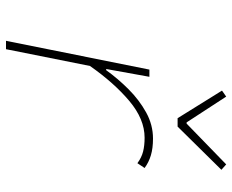

<svg xmlns="http://www.w3.org/2000/svg" viewBox="-87 -687 774 640"><g transform="rotate(90 300.0 -367.0)"><path d="M116 0 212 -478H236L210 -334H214Q242 -373 277.5 -408.5Q313 -444 354.5 -467Q396 -490 442 -490Q474 -490 497.5 -483Q521 -476 540 -462L524 -438Q505 -452 485 -457Q465 -462 439 -462Q377 -462 316.5 -411Q256 -360 200 -280L144 0ZM374 -572 282 -720 302 -734 388 -602H392L528 -734L546 -718L402 -572Z"/></g></svg>

Font: Source Code Pro ExtraLight ExtraLight
Style: Italic
Weight: 250
Italic angle: -11°
Monospace: yes
Version: Version 1.016;hotconv 1.0.116;makeotfexe 2.5.65601